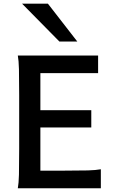

<svg xmlns="http://www.w3.org/2000/svg" viewBox="-20 -1011 618 1031"><path d="M470.2 -419.4V-326.7H196.8V-94.7H324.7Q407.7 -94.7 451.4 -95.9Q495.1 -97.2 521.5 -102.1V0H75.7Q80.6 -26.4 81.8 -73.7Q83 -121.1 83 -212.4V-500.5Q83 -591.8 81.8 -639.2Q80.6 -686.5 75.7 -712.9H506.8V-618.2H196.8V-419.4ZM237.3 -991.2 395 -788.1H298.8L98.6 -991.2Z"/></svg>

Font: Lesson One Medium
Style: Regular
Weight: 500
Designer: But Ko, Victor Gaultney, Annie Olsen, Julie Remington, Don Collingsworth, Eric Hays, Becca Hirsbrunner
Version: Version 1.100